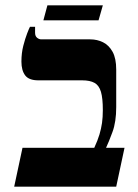

<svg xmlns="http://www.w3.org/2000/svg" viewBox="-20 -697 514 717"><path d="M33 0 64 -145H332Q345 -173 351.5 -195Q358 -217 361 -238Q364 -259 364 -286Q364 -330 357 -354Q350 -378 333 -387.5Q316 -397 287 -397H123Q88 -397 74 -415.5Q60 -434 60 -467Q60 -499 67 -526Q74 -553 81.5 -572.5Q89 -592 92 -597H111V-575Q111 -562 118.5 -556Q126 -550 134 -550H317Q343 -550 365 -539Q387 -528 400.5 -503.5Q414 -479 414 -437V-297Q414 -242 400 -204Q386 -166 376 -145H445L414 0ZM142 -621 157 -677H364L348 -621Z"/></svg>

Font: Frank Ruhl Libre SemiBold
Style: Regular
Weight: 600
Designer: Yanek Iontef
Foundry: Fontef
Version: Version 6.003;gftools[0.9.30]